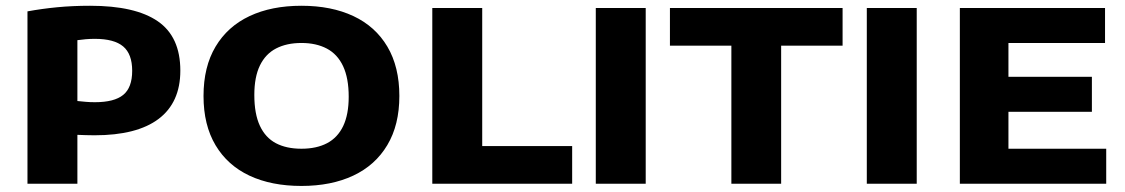

<svg xmlns="http://www.w3.org/2000/svg" viewBox="-20 -622 3807 650"><path d="M73 0V-583.5Q122 -592.5 174 -597.5Q226 -602.5 285 -602.5Q438 -602.5 514.2 -550Q590.5 -497.5 590.5 -383Q590.5 -275 517 -219.5Q443.5 -164 300 -164Q285 -164 270 -164.5Q255 -165 242 -165.5V0ZM301.5 -276Q367 -276 397.2 -300.8Q427.5 -325.5 427.5 -382.5Q427.5 -439 397 -464.8Q366.5 -490.5 301 -490.5Q285 -490.5 270.2 -489.2Q255.5 -488 242 -486V-280Q257.5 -278.5 271.2 -277.2Q285 -276 301.5 -276Z M1000.5 7.5Q899 7.5 824.8 -27.2Q750.5 -62 709.8 -130.2Q669 -198.5 669 -297Q669 -396 709.8 -464.2Q750.5 -532.5 824.8 -567.5Q899 -602.5 1000.5 -602.5Q1102 -602.5 1176.5 -567.5Q1251 -532.5 1291.5 -464Q1332 -395.5 1332 -297Q1332 -199 1291.2 -130.8Q1250.5 -62.5 1176 -27.5Q1101.5 7.5 1000.5 7.5ZM1000.5 -118.5Q1051.5 -118.5 1087.2 -137.2Q1123 -156 1141.8 -195.2Q1160.5 -234.5 1160.5 -294.5Q1160.5 -357.5 1141.5 -398Q1122.5 -438.5 1086.5 -457.5Q1050.5 -476.5 1000.5 -476.5Q950.5 -476.5 914.8 -458Q879 -439.5 860 -400.5Q841 -361.5 841 -300.5Q841 -236.5 859.8 -196.2Q878.5 -156 914 -137.2Q949.5 -118.5 1000.5 -118.5Z M1443.5 0V-595H1612.5V-127.5H1917V0Z M1997 0V-595H2166V0Z M2456 0V-467.5H2248V-595H2832.5V-467.5H2624.5V0Z M2914.5 0V-595H3083.5V0Z M3229.5 0V-595H3721V-476.5H3394V-118.5H3725V0ZM3319.5 -243.5V-362H3676.5V-243.5Z"/></svg>

Font: Encode Sans SC SemiExpanded
Style: Bold
Weight: 700
Width: 6
Designer: Multiple Designers
Foundry: Impallari Type
Version: Version 3.002